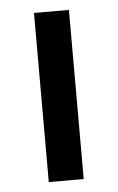

<svg xmlns="http://www.w3.org/2000/svg" viewBox="-42 -521 340 553"><g transform="rotate(-5 127.5 -244.5)"><path d="M77 -489H178V0H77Z"/></g></svg>

Font: Assistant SemiBold
Style: Regular
Weight: 600
Designer: Hebrew By Ben Nathan, Latin by Paul Hunt
Version: Version 2.001; ttfautohint (v1.6)